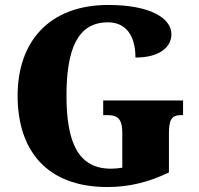

<svg xmlns="http://www.w3.org/2000/svg" viewBox="-20 -744 801 774"><path d="M413 10C501 10 581 -10 661 -49V-203C661 -258 669 -280 710 -280H718V-339H396V-280H414C460 -280 473 -258 473 -207V-68C455 -65 440 -64 427 -64C296 -64 248 -169 248 -358C248 -548 294 -654 415 -654C485 -654 526 -604 526 -512C626 -512 671 -556 671 -606C671 -671 585 -724 417 -724C176 -724 51 -574 51 -358C51 -137 169 10 413 10Z"/></svg>

Font: Noto Serif Georgian SemiCondensed Black
Style: Regular
Weight: 900
Width: 4
Designer: Monotype Design Team, Akaki Razmadze
Foundry: Google LLC
Version: Version 2.003